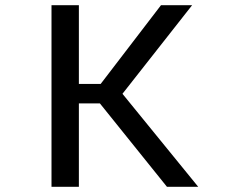

<svg xmlns="http://www.w3.org/2000/svg" viewBox="-20 -720 890 740"><path d="M623.5 0 365 -321.5H284V0H178.5V-700H284V-396.5H368L600.5 -700H720.5L452 -358.5L744 0Z"/></svg>

Font: League Mono Wide
Style: Regular
Weight: 400
Width: 8
Designer: Tyler Finck
Foundry: The League of Moveable Type / Tyler Finck
Version: Version 2.210